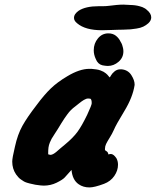

<svg xmlns="http://www.w3.org/2000/svg" viewBox="-20 -818 678 835"><path d="M427.7 -791Q441.4 -791 456.5 -793Q471.7 -794.9 486.8 -796.4Q502 -797.9 516.6 -797.9Q529.3 -797.9 537.1 -796.9Q538.1 -796.9 546.4 -796.4Q554.7 -795.9 557.1 -795.9Q559.6 -795.9 567.4 -794.9Q575.2 -793.9 578.6 -793Q582 -792 588.4 -790.5Q594.7 -789.1 599.1 -787.1Q603.5 -785.2 608.9 -782.2Q614.3 -779.3 618.2 -775.4Q637.7 -759.8 637.7 -742.2Q637.7 -728.5 625 -716.8Q615.2 -708 603 -702.1Q590.8 -696.3 573.7 -693.8Q556.6 -691.4 547.9 -690.4Q539.1 -689.5 516.6 -689Q494.1 -688.5 491.2 -688.5Q486.3 -688.5 461.9 -687.5Q437.5 -686.5 423.8 -686.5Q350.6 -686.5 315.4 -716.8Q301.8 -727.5 301.8 -740.2Q301.8 -749 307.1 -756.8Q312.5 -764.6 322.3 -771.5Q352.5 -791 409.2 -791ZM516.6 -594.7Q516.6 -567.4 495.6 -549.3Q474.6 -531.2 449.2 -531.2Q445.3 -531.2 441.4 -531.7Q437.5 -532.2 433.1 -532.7Q428.7 -533.2 424.8 -534.2Q405.3 -539.1 396.5 -561.5Q387.7 -580.1 387.7 -599.6Q387.7 -628.9 405.8 -650.9Q423.8 -672.9 451.2 -672.9Q470.7 -672.9 483.9 -662.6Q497.1 -652.3 504.9 -635.7Q508.8 -629.9 511.2 -623Q513.7 -616.2 515.1 -608.9Q516.6 -601.6 516.6 -594.7ZM451.2 -146.5Q452.1 -146.5 455.6 -147.5Q459 -148.4 461.9 -148.4Q473.6 -148.4 486.3 -129.9Q493.2 -117.2 493.2 -101.6Q493.2 -76.2 477.1 -52.7Q460.9 -29.3 432.6 -18.6Q390.6 -2.9 369.1 -2.9Q341.8 -2.9 322.3 -16.6Q294.9 -35.2 291 -79.1Q270.5 -55.7 261.2 -45.9Q252 -36.1 226.1 -23.4Q200.2 -10.7 169.9 -10.7Q159.2 -10.7 133.8 -14.6Q132.8 -14.6 122.6 -17.1Q112.3 -19.5 109.4 -20Q106.4 -20.5 97.2 -23.4Q87.9 -26.4 83.5 -29.3Q79.1 -32.2 72.3 -36.6Q65.4 -41 60.1 -46.9Q54.7 -52.7 49.8 -59.6Q33.2 -84 33.2 -115.2Q33.2 -130.9 44.9 -179.7Q56.6 -233.4 77.6 -271Q98.6 -308.6 138.7 -360.4Q171.9 -405.3 200.7 -433.1Q229.5 -460.9 272.5 -486.3Q326.2 -518.6 368.2 -518.6H377.9Q389.6 -517.6 399.4 -516.1Q409.2 -514.6 417 -511.7Q424.8 -508.8 430.2 -505.9Q435.5 -502.9 440.4 -499Q445.3 -495.1 447.3 -492.7Q449.2 -490.2 452.6 -486.3Q456.1 -482.4 457 -481.4Q458 -481.4 462.9 -490.2Q467.8 -499 478.5 -507.8Q489.3 -516.6 503.9 -516.6H508.8Q537.1 -513.7 551.3 -491.2Q565.4 -468.8 565.4 -451.2V-448.2Q557.6 -395.5 520.5 -334.5Q483.4 -273.4 475.6 -253.9Q467.8 -236.3 457 -219.2Q446.3 -202.1 441.4 -191.9Q436.5 -181.6 436.5 -170.9V-166Q436.5 -164.1 443.4 -160.2Q450.2 -156.2 451.2 -146.5ZM190.4 -146.5Q196.3 -144.5 199.2 -144.5Q205.1 -144.5 211.9 -148.4Q218.8 -152.3 224.6 -157.2Q230.5 -162.1 242.7 -172.9Q254.9 -183.6 263.7 -190.4Q297.9 -218.8 316.9 -244.6Q335.9 -270.5 359.4 -319.3Q378.9 -361.3 378.9 -369.1Q378.9 -385.7 373 -388.7Q370.1 -389.6 364.3 -389.6Q359.4 -389.6 355 -388.2Q350.6 -386.7 344.7 -383.3Q338.9 -379.9 335 -377Q331.1 -374 322.3 -367.2Q313.5 -360.4 307.6 -355.5Q296.9 -347.7 288.6 -339.4Q280.3 -331.1 272.9 -320.8Q265.6 -310.5 260.7 -303.7Q255.9 -296.9 246.6 -281.7Q237.3 -266.6 231.4 -256.8Q226.6 -249 217.3 -234.9Q208 -220.7 204.6 -214.8Q201.2 -209 196.8 -198.2Q192.4 -187.5 190.9 -176.8Q189.5 -166 189.5 -151.4Q189.5 -146.5 190.4 -146.5Z"/></svg>

Font: Essays1743
Style: BoldItalic
Weight: 700
Italic angle: -10°
Designer: Based on the typeface in a 1743 English translation of the essays of Montaigne.  PostScript/TrueType font designed by Jo
Version: Version 002.100